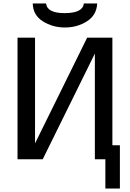

<svg xmlns="http://www.w3.org/2000/svg" viewBox="-20 -910 744 1097"><path d="M80.1 0V-694.8H180.2V-90.8L478 -694.8H622.1V-80.1H665V167H582V0H522V-604L224.1 0ZM167 -890.1H243.2Q249 -835 349.1 -835Q453.1 -835 459 -890.1H535.2Q532.2 -823.2 476.6 -788.1Q420.9 -752.9 350.8 -752.9Q280.8 -752.9 224.9 -788.1Q168.9 -823.2 167 -890.1Z"/></svg>

Font: CMU Bright
Style: SemiBold
Weight: 600
Version: Version 0.7.0